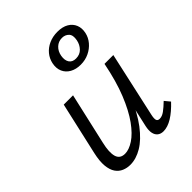

<svg xmlns="http://www.w3.org/2000/svg" viewBox="-195 -786 900 900"><g transform="rotate(-45 255.0 -335.5)"><path d="M141.5 6.3Q119.6 6.3 100.6 -1.8Q81.6 -9.9 69 -28Q56.5 -46.2 53.4 -76.8Q50.4 -107.5 60.5 -152.5L119.8 -414.2H181.5L123.3 -158.5Q110.8 -105.5 119.1 -76.7Q127.5 -47.9 160.5 -47.9Q187 -47.9 219 -68.8Q250.9 -89.7 282.9 -134Q314.8 -178.3 342.9 -247.8Q370.9 -317.4 390 -414.2H426.7Q402.8 -302.1 369.7 -222.1Q336.6 -142.1 298.3 -91.6Q259.9 -41.1 220.1 -17.4Q180.4 6.3 141.5 6.3ZM362.1 5.2Q345.3 5.2 333.7 -3.5Q322.1 -12.3 318.4 -29.5Q314.6 -46.7 320.3 -72.5L397.1 -414.2H448.5L376.5 -89Q372.1 -68.6 375 -58.8Q378 -49 391.5 -49Q407.3 -49 424.3 -61.4Q441.3 -73.8 463.5 -95.3L485.7 -68.5Q452.7 -33.2 421.5 -14Q390.3 5.2 362.1 5.2ZM308.8 -489.9Q278.3 -489.9 256 -502.3Q233.7 -514.7 223.8 -537Q213.9 -559.4 219.9 -588.7Q225.2 -613.8 241.5 -633.8Q257.9 -653.8 283.4 -665.3Q308.9 -676.8 340 -676.8Q373.8 -676.8 395.6 -663.9Q417.4 -651 426.3 -629Q435.2 -607 429.2 -579.7Q424 -554.8 406.7 -534.3Q389.4 -513.8 364.2 -501.9Q339.1 -489.9 308.8 -489.9ZM313.5 -526.1Q339.3 -526.1 355.5 -542.9Q371.8 -559.8 376.5 -583.9Q382.4 -613.9 369.2 -627.6Q355.9 -641.4 334.9 -641.4Q311.3 -641.4 294.5 -625.6Q277.7 -609.8 273.3 -584.5Q268.8 -558.1 279.2 -542.1Q289.6 -526.1 313.5 -526.1Z"/></g></svg>

Font: Ysabeau
Style: Bold Italic
Weight: 700
Italic angle: -12°
Designer: Christian Thalmann (Catharsis Fonts)
Version: Version 2.002